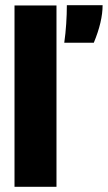

<svg xmlns="http://www.w3.org/2000/svg" viewBox="-20 -721 416 741"><path d="M36 0V-700H198V0ZM228 -556Q233 -591 235.5 -629Q238 -667 238 -701H376Q376 -638 342 -556Z"/></svg>

Font: Bricolage Grotesque 48pt ExtraBold
Style: Regular
Weight: 800
Designer: Mathieu Triay
Foundry: Atelier Triay
Version: Version 1.000; ttfautohint (v1.8.4.7-5d5b);gftools[0.9.32]